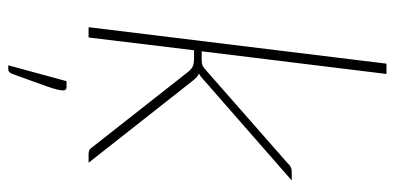

<svg xmlns="http://www.w3.org/2000/svg" viewBox="-266 -497 958 466"><g transform="rotate(90 213.0 -264.0)"><path d="M159.5 -723 104.5 -274.5H125Q133 -274.5 138 -276.2Q143 -278 150 -284.5L376 -483Q380.5 -488 385.2 -490.5Q390 -493 397 -493H418L174 -279.5Q165 -271 158.5 -268Q165 -265 169 -260.8Q173 -256.5 177 -251.5L375 0H354Q349 0 345.2 -1.5Q341.5 -3 338 -8L154.5 -241.5Q147.5 -250 140.8 -253Q134 -256 120.5 -256H102L71 0H46L134.5 -723ZM191.5 53.5Q199.5 53.5 199.5 62Q199.5 67.5 197.2 76.5Q195 85.5 190 100.2Q185 115 177.2 136Q169.5 157 159 186Q157 190.5 154.5 192.8Q152 195 147 195H138.5L177 53.5Z"/></g></svg>

Font: Lato ExtraLight
Style: Italic
Weight: 275
Italic angle: -7°
Designer: Lukasz Dziedzic with Adam Twardoch and Botio Nikoltchev
Foundry: tyPoland Lukasz Dziedzic
Version: Version 2.015; 2015-08-06; http://www.latofonts.com/